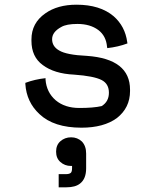

<svg xmlns="http://www.w3.org/2000/svg" viewBox="-20 -530 660 818"><path d="M350 -292Q534 -279 534 -148V-142Q534 -71 478 -27Q422 14 327 14Q209 14 148 -44Q93 -95 88 -172V-175V-177Q128 -192 174 -197Q174 -200 174 -191Q178 -137 217 -103Q256 -70 318 -70Q378 -70 413 -78Q444 -97 444 -135Q444 -173 413 -189Q380 -206 296 -212Q211 -216 162 -253Q114 -288 114 -356Q114 -353 114 -362Q114 -432 173 -473Q225 -510 306 -510Q406 -510 464 -461Q513 -418 522 -351Q522 -348 523 -345Q483 -330 437 -325L436 -331Q432 -377 399 -402Q364 -428 310 -428Q263 -428 241 -415Q202 -394 202 -363Q202 -332 232 -315Q263 -296 350 -292ZM347 124V187Q347 232 321 252Q301 268 263 268H236H230V262V218V212H236H259Q276 212 282 206Q287 201 287 186V177H282Q256 177 237 160Q219 144 219 116Q219 88 237 72Q256 55 283 55Q310 55 329 73Q347 92 347 124Z"/></svg>

Font: Rilu
Style: Bold
Weight: 500
Designer: Alí Sinisterra
Foundry: Alí Sinisterra
Version: ""